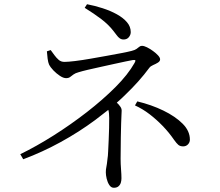

<svg xmlns="http://www.w3.org/2000/svg" viewBox="-20 -835 1040 909"><path d="M90 -81 76 -105Q152 -142 233.5 -193.5Q315 -245 391 -304Q467 -363 526.5 -422.5Q586 -482 617 -537Q622 -546 621 -549Q620 -552 610 -551Q599 -549 574.5 -544Q550 -539 519 -532Q488 -525 455.5 -518Q423 -511 395.5 -504.5Q368 -498 352 -493Q337 -489 328 -482.5Q319 -476 312 -470.5Q305 -465 293 -465Q280 -465 263.5 -476Q247 -487 233 -501.5Q219 -516 212 -530Q208 -539 205.5 -557Q203 -575 202 -592L220 -598Q228 -587 237.5 -574Q247 -561 258 -551.5Q269 -542 285 -542Q302 -542 335 -546Q368 -550 408 -557Q448 -564 487 -571Q526 -578 557 -584Q588 -590 603 -594Q619 -598 626.5 -603.5Q634 -609 639.5 -613.5Q645 -618 652 -618Q662 -618 676 -611Q690 -604 704.5 -593.5Q719 -583 728.5 -572.5Q738 -562 738 -554Q738 -545 727.5 -538.5Q717 -532 705 -527Q693 -522 687 -514Q639 -449 574 -387Q554 -367 533 -349Q543 -340 549 -331Q556 -322 556 -311Q556 -302 555 -288Q554 -274 553.5 -249.5Q553 -225 552 -185Q551 -145 551 -83Q551 -59 553 -33.5Q555 -8 555 9Q555 20 552 30Q549 40 541 47Q533 54 519 54Q506 54 497.5 41Q489 28 485 11Q481 -6 481 -19Q481 -33 483.5 -44Q486 -55 489 -84Q491 -94 492 -118Q493 -142 494.5 -171Q496 -200 496.5 -228.5Q497 -257 497 -276Q497 -301 493 -314Q493 -314 493 -315Q463 -291 431 -267Q354 -210 267.5 -162.5Q181 -115 90 -81ZM630 -355Q697 -339 753.5 -311.5Q810 -284 844.5 -249.5Q879 -215 879 -174Q879 -161 870 -151.5Q861 -142 847 -142Q833 -142 824.5 -149Q816 -156 804 -173Q780 -208 750.5 -238.5Q721 -269 688.5 -294Q656 -319 619 -336ZM392 -815Q429 -808 466 -796Q503 -784 533 -767.5Q563 -751 581 -730Q599 -709 599 -683Q599 -670 590 -659Q581 -648 565 -648Q555 -648 547 -653.5Q539 -659 532 -669Q525 -679 515 -691Q492 -720 459 -745Q426 -770 381 -798Z"/></svg>

Font: Early Summer Mincho
Style: Regular
Weight: 400
Designer: GuiWonder
Version: Version 1.002